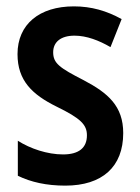

<svg xmlns="http://www.w3.org/2000/svg" viewBox="-20 -573 440 603"><path d="M367 -155C367 -240 319 -281 243 -321C167 -360 147 -374 147 -409C147 -441 171 -461 214 -461C252 -461 291 -446 327 -425L362 -513C315 -539 267 -553 212 -553C104 -553 35 -497 35 -403C35 -320 81 -276 158 -238C234 -201 253 -181 253 -148C253 -109 228 -88 178 -88C129 -88 75 -106 36 -131V-21C77 -1 126 10 185 10C301 10 367 -49 367 -155Z"/></svg>

Font: Noto Sans Lao Condensed SemiBold
Style: Regular
Weight: 600
Width: 3
Designer: Monotype Design Team
Foundry: Monotype Imaging Inc.
Version: Version 2.003